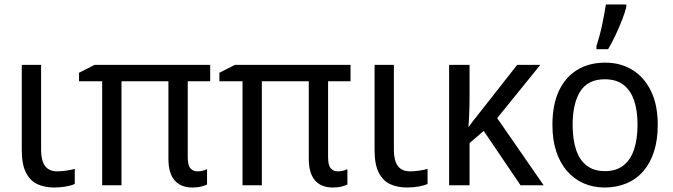

<svg xmlns="http://www.w3.org/2000/svg" viewBox="-20 -825 2999 855"><path d="M163 -158Q163 -110 180.5 -86Q198 -62 235 -62Q255 -62 277.5 -65.5Q300 -69 313 -73V-6Q299 1 273.5 5.5Q248 10 222 10Q180 10 147.5 -4.5Q115 -19 96 -55.5Q77 -92 77 -157V-536H163Z M859 -62Q873 -62 884 -65Q895 -68 902 -72V-3Q894 1 877 5.5Q860 10 837 10Q785 10 757.5 -22Q730 -54 730 -118V-463H521V0H435V-463H332V-501L401 -536H916V-463H816V-124Q816 -89 828 -75.5Q840 -62 859 -62Z M1484 -62Q1498 -62 1509 -65Q1520 -68 1527 -72V-3Q1519 1 1502 5.5Q1485 10 1462 10Q1410 10 1382.5 -22Q1355 -54 1355 -118V-463H1146V0H1060V-463H957V-501L1026 -536H1541V-463H1441V-124Q1441 -89 1453 -75.5Q1465 -62 1484 -62Z M1734 -158Q1734 -110 1751.5 -86Q1769 -62 1806 -62Q1826 -62 1848.5 -65.5Q1871 -69 1884 -73V-6Q1870 1 1844.5 5.5Q1819 10 1793 10Q1751 10 1718.5 -4.5Q1686 -19 1667 -55.5Q1648 -92 1648 -157V-536H1734Z M2386 -536 2194 -299 2401 0H2298L2134 -242L2071 -188V0H1980V-536H2071V-397Q2071 -357 2069.5 -319Q2068 -281 2066 -261H2068Q2077 -274 2087.5 -287.5Q2098 -301 2107 -312L2283 -536Z M2909 -269Q2909 -202 2892.5 -150.5Q2876 -99 2845 -63Q2814 -27 2770 -8.5Q2726 10 2672 10Q2622 10 2579.5 -8.5Q2537 -27 2505.5 -63Q2474 -99 2457 -150.5Q2440 -202 2440 -269Q2440 -358 2468.5 -419.5Q2497 -481 2550 -513.5Q2603 -546 2675 -546Q2744 -546 2796.5 -513.5Q2849 -481 2879 -419.5Q2909 -358 2909 -269ZM2530 -269Q2530 -206 2545 -159.5Q2560 -113 2592 -88Q2624 -63 2674 -63Q2724 -63 2756 -88Q2788 -113 2803.5 -159.5Q2819 -206 2819 -269Q2819 -333 2803.5 -378Q2788 -423 2756 -447.5Q2724 -472 2673 -472Q2598 -472 2564 -418Q2530 -364 2530 -269ZM2636 -620Q2642 -638 2648.5 -661.5Q2655 -685 2660.5 -710.5Q2666 -736 2670.5 -760.5Q2675 -785 2678 -805H2769V-794Q2764 -772 2751 -738.5Q2738 -705 2721.5 -669.5Q2705 -634 2688 -606H2636Z"/></svg>

Font: Noto Sans Display
Style: Regular
Weight: 400
Designer: Monotype Design Team
Foundry: Monotype Imaging Inc.
Version: Version 2.003